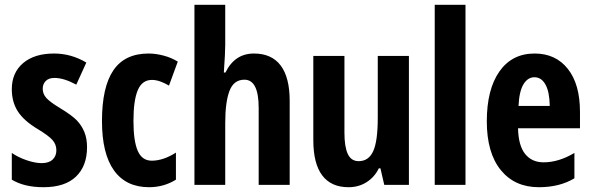

<svg xmlns="http://www.w3.org/2000/svg" viewBox="-20 -780 2498 810"><path d="M347.2 -159.2Q347.2 -79.6 300.5 -34.9Q253.9 9.8 163.1 9.8Q82.5 9.8 29.8 -22V-134.8Q56.6 -116.2 92.5 -104Q128.4 -91.8 155.8 -91.8Q186 -91.8 201.9 -106.7Q217.8 -121.6 217.8 -146Q217.8 -170.9 201.2 -189.5Q184.6 -208 140.1 -234.9Q81.1 -270 55.4 -309.8Q29.8 -349.6 29.8 -403.8Q29.8 -473.1 77.4 -513.7Q125 -554.2 208 -554.2Q280.3 -554.2 344.2 -516.1L301.8 -422.9Q249.5 -451.2 210 -451.2Q185.1 -451.2 172.6 -438Q160.2 -424.8 160.2 -405.8Q160.2 -383.8 175.5 -366.7Q190.9 -349.6 232.9 -324.2Q283.7 -293.5 304.2 -272Q324.7 -250.5 335.9 -223.1Q347.2 -195.8 347.2 -159.2Z M608.9 9.8Q511.7 9.8 460.9 -61Q410.2 -131.8 410.2 -269Q410.2 -412.6 458.3 -483.4Q506.3 -554.2 606.9 -554.2Q637.2 -554.2 670.4 -545.4Q703.6 -536.6 730 -520L692.9 -418.9Q652.3 -442.9 621.1 -442.9Q579.6 -442.9 561.3 -399.7Q543 -356.4 543 -270Q543 -185.5 561 -143.8Q579.1 -102.1 620.1 -102.1Q668.9 -102.1 722.2 -136.2V-22Q670.9 9.8 608.9 9.8Z M1071.3 0V-324.2Q1071.3 -443.8 1011.2 -443.8Q966.3 -443.8 948.2 -396.7Q930.2 -349.6 930.2 -261.2V0H800.3V-759.8H930.2V-590.8Q930.2 -558.1 924.3 -474.1H931.2Q970.2 -554.2 1051.3 -554.2Q1126 -554.2 1164.1 -503.7Q1202.1 -453.1 1202.1 -355V0Z M1601.1 0 1585 -69.8H1578.1Q1560.1 -32.7 1526.6 -11.5Q1493.2 9.8 1450.2 9.8Q1377 9.8 1339.4 -40Q1301.8 -89.8 1301.8 -189V-543.9H1433.1V-220.2Q1433.1 -160.6 1447.3 -130.4Q1461.4 -100.1 1493.2 -100.1Q1535.2 -100.1 1554.4 -142.1Q1573.7 -184.1 1573.7 -283.2V-543.9H1705.1V0Z M1943.8 0H1814V-759.8H1943.8Z M2253.4 9.8Q2151.4 9.8 2092.5 -62.7Q2033.7 -135.3 2033.7 -268.1Q2033.7 -402.8 2086.9 -478.5Q2140.1 -554.2 2235.4 -554.2Q2324.2 -554.2 2375.5 -489.5Q2426.8 -424.8 2426.8 -308.1V-238.8H2165.5Q2167 -166 2195.3 -130.6Q2223.6 -95.2 2273.4 -95.2Q2336.9 -95.2 2403.3 -134.8V-27.8Q2340.8 9.8 2253.4 9.8ZM2234.4 -454.1Q2206.5 -454.1 2188.5 -424.6Q2170.4 -395 2167.5 -333H2299.3Q2298.3 -392.6 2281.2 -423.3Q2264.2 -454.1 2234.4 -454.1Z"/></svg>

Font: TypoPRO Open Sans Condensed
Style: Bold
Weight: 700
Width: 3
Foundry: Ascender Corporation
Version: Version 1.11